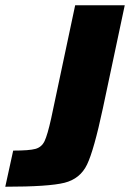

<svg xmlns="http://www.w3.org/2000/svg" viewBox="-61 -708 493 728"><path d="M133 -259 224 -688H412L329 -297Q295 -138 269 -84Q243 -30 183.5 -15Q124 0 -41 0L-11 -137Q50 -137 73.5 -143.5Q97 -150 108 -173Q119 -196 133 -259Z"/></svg>

Font: Saira Semi Condensed ExtraBold
Style: Italic
Weight: 800
Width: 4
Italic angle: -12°
Designer: Hector Gatti with collaboration of the Omnibus-Type team
Foundry: Omnibus-Type
Version: Version 1.001; ttfautohint (v1.8)